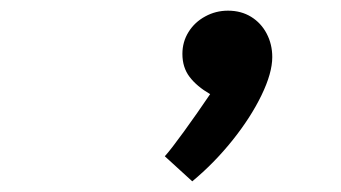

<svg xmlns="http://www.w3.org/2000/svg" viewBox="-20 -755 640 360"><path d="M374 -578.5Q349 -593 335.5 -610.8Q322 -628.5 322 -654Q322 -676.5 333.5 -695Q345 -713.5 364.8 -724.2Q384.5 -735 407.5 -735Q432 -735 450.8 -723.5Q469.5 -712 480 -692Q490.5 -672 490.5 -648Q490.5 -618 470.2 -576.2Q450 -534.5 415.8 -491.8Q381.5 -449 340.5 -415L289 -462Q300 -474 325 -508.5Q350 -543 374 -578.5Z"/></svg>

Font: JuliaMono
Style: Bold Italic
Weight: 700
Italic angle: -9°
Monospace: yes
Designer: cormullion
Foundry: corm
Version: Version 0.057; ttfautohint (v1.8.4)